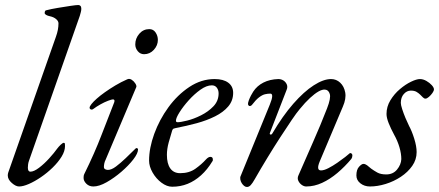

<svg xmlns="http://www.w3.org/2000/svg" viewBox="-20 -729 1749 765"><path d="M56 14Q43 14 27 0Q11 -14 11 -30Q11 -36 13 -42L203 -583Q208 -597 210.5 -610Q213 -623 213 -636Q213 -645 203.5 -653Q194 -661 180 -664Q170 -666 164 -669.5Q158 -673 158 -677Q158 -680 158.5 -682Q159 -684 160.5 -686Q162 -688 164 -688Q183 -693 210 -697.5Q237 -702 260.5 -705.5Q284 -709 292 -709Q297 -709 300.5 -705.5Q304 -702 304 -694Q304 -688 302 -680.5Q300 -673 298 -666L96 -90Q93 -82 92 -74.5Q91 -67 91 -61Q91 -45 101 -45Q115 -45 135.5 -60.5Q156 -76 176 -98Q196 -120 208 -137Q214 -145 222 -152.5Q230 -160 234 -160Q238 -160 238.5 -156.5Q239 -153 239 -147Q239 -127 225.5 -105Q212 -83 190 -61.5Q168 -40 143 -23Q118 -6 95 4Q72 14 56 14Z M352 14Q335 14 324 3Q313 -8 313 -20Q313 -24 313.5 -28Q314 -32 316 -36Q357 -119 385 -192.5Q413 -266 435 -321Q439 -333 430 -333Q425 -333 410.5 -327.5Q396 -322 380 -313Q364 -304 352 -295Q347 -291 342 -293Q337 -295 337 -300Q337 -305 344.5 -314.5Q352 -324 365.5 -336Q379 -348 398 -361.5Q417 -375 439.5 -388.5Q462 -402 487 -413Q496 -417 505 -411Q514 -405 519.5 -396Q525 -387 523 -382L401 -93Q397 -85 395.5 -77.5Q394 -70 394 -64Q394 -57 399.5 -54.5Q405 -52 410 -52Q424 -52 442 -65.5Q460 -79 480.5 -98.5Q501 -118 520 -137Q522 -139 524 -139Q526 -139 528 -137.5Q530 -136 530 -134Q530 -118 511 -93.5Q492 -69 463.5 -44.5Q435 -20 405 -3Q375 14 352 14ZM554 -513Q539 -513 529 -525Q519 -537 519 -552Q519 -576 535 -594.5Q551 -613 575 -613Q591 -613 600 -599.5Q609 -586 609 -570Q609 -548 593 -530.5Q577 -513 554 -513Z M666 15Q645 15 623.5 -1Q602 -17 588 -41.5Q574 -66 574 -89Q574 -139 594.5 -195.5Q615 -252 651 -301.5Q687 -351 734.5 -382.5Q782 -414 835 -414Q870 -414 889.5 -399.5Q909 -385 909 -359Q909 -328 889.5 -305Q870 -282 837 -265.5Q804 -249 763.5 -238Q723 -227 681 -219Q675 -218 671.5 -216.5Q668 -215 666 -209Q659 -187 652 -161Q645 -135 645 -112Q645 -77 658.5 -58Q672 -39 698 -39Q734 -39 759 -57Q784 -75 800 -93Q810 -104 818 -104Q828 -104 828 -94Q828 -93 828 -90.5Q828 -88 826 -86Q806 -53 781 -30.5Q756 -8 727.5 3.5Q699 15 666 15ZM688 -242Q699 -242 725.5 -248.5Q752 -255 781 -269.5Q810 -284 830.5 -305.5Q851 -327 851 -357Q851 -370 844 -379.5Q837 -389 824 -389Q803 -389 778.5 -371.5Q754 -354 732 -329.5Q710 -305 695.5 -282Q681 -259 681 -248Q681 -242 688 -242Z M964 16Q958 16 952.5 11.5Q947 7 943 0.5Q939 -6 937.5 -14Q936 -22 939 -28L1055 -312Q1073 -356 1057 -356Q1047 -356 1036 -353.5Q1025 -351 1012 -341Q999 -331 983 -310Q979 -306 974.5 -306.5Q970 -307 968 -314Q968 -320 971.5 -329.5Q975 -339 980 -348.5Q985 -358 989 -364Q1004 -387 1029.5 -400Q1055 -413 1089 -414Q1100 -414 1109 -408.5Q1118 -403 1122.5 -393Q1127 -383 1122 -371L1056 -201Q1053 -194 1057.5 -193Q1062 -192 1065 -197Q1106 -267 1148.5 -315.5Q1191 -364 1230 -389Q1269 -414 1299 -414Q1320 -414 1335.5 -399.5Q1351 -385 1355.5 -360.5Q1360 -336 1346 -304L1254 -86Q1239 -50 1259 -50Q1271 -50 1288.5 -59Q1306 -68 1324 -80.5Q1342 -93 1355.5 -103.5Q1369 -114 1373 -118Q1374 -119 1374.5 -119Q1375 -119 1376 -119Q1379 -119 1381.5 -116.5Q1384 -114 1384 -110Q1384 -102 1380 -96Q1354 -65 1324.5 -40Q1295 -15 1263.5 -0.5Q1232 14 1200 14Q1191 14 1182 7.5Q1173 1 1168.5 -9Q1164 -19 1169 -30Q1198 -97 1227.5 -163.5Q1257 -230 1283 -297Q1299 -338 1294 -354.5Q1289 -371 1275 -372Q1264 -373 1249 -364.5Q1234 -356 1215 -338.5Q1196 -321 1174 -294Q1162 -280 1142 -250.5Q1122 -221 1097 -182.5Q1072 -144 1045.5 -100.5Q1019 -57 995 -15Q986 1 979 8.5Q972 16 964 16Z M1454 14Q1432 14 1416 1.5Q1400 -11 1400 -30Q1400 -53 1410.5 -64.5Q1421 -76 1428 -76Q1435 -76 1442.5 -70.5Q1450 -65 1459 -57Q1470 -49 1483.5 -41.5Q1497 -34 1519 -34Q1546 -34 1562 -53.5Q1578 -73 1579 -95Q1579 -117 1571.5 -142.5Q1564 -168 1550 -193Q1537 -217 1528.5 -238.5Q1520 -260 1520 -275Q1520 -304 1535.5 -329.5Q1551 -355 1573.5 -374Q1596 -393 1618 -403.5Q1640 -414 1653 -414Q1666 -414 1679 -406.5Q1692 -399 1700.5 -389.5Q1709 -380 1709 -373Q1709 -367 1703 -358.5Q1697 -350 1689 -343Q1681 -336 1675 -336Q1670 -336 1665 -341Q1660 -346 1654 -352Q1648 -358 1639.5 -363Q1631 -368 1617 -368Q1601 -368 1589 -354.5Q1577 -341 1577 -319Q1577 -311 1582.5 -294Q1588 -277 1595.5 -259Q1603 -241 1610 -227Q1621 -207 1630.5 -176.5Q1640 -146 1640 -123Q1640 -93 1622.5 -68Q1605 -43 1577 -24.5Q1549 -6 1516.5 4Q1484 14 1454 14Z"/></svg>

Font: EB Garamond
Style: Italic
Weight: 400
Italic angle: -17.2°
Designer: Georg Duffner and Octavio Pardo
Foundry: Georg Duffner
Version: Version 1.001